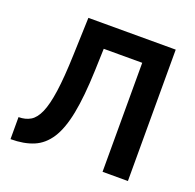

<svg xmlns="http://www.w3.org/2000/svg" viewBox="-125 -840 989 975"><g transform="rotate(20 369.0 -353.0)"><path d="M526 0V-589H318L314 -469Q309 -328 291 -236Q273 -144 239 -91.5Q205 -39 153.5 -17.5Q102 4 30 4V-115Q67 -115 94 -131Q121 -147 139.5 -189Q158 -231 169 -308Q180 -385 184 -507L191 -710H663V0Z"/></g></svg>

Font: YasnoRaleway
Style: Bold
Weight: 700
Designer: Matt McInerney, Pablo Impallari, Rodrigo Fuenzalida
Foundry: Matt McInerney, Pablo Impallari, Rodrigo Fuenzalida
Version: Version 4.026